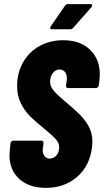

<svg xmlns="http://www.w3.org/2000/svg" viewBox="-20 -903 504 931"><path d="M26 -151Q26 -160 28 -178L31 -209Q32 -214 36 -217.5Q40 -221 45 -221H180Q191 -221 191 -209L188 -186L187 -176Q187 -157 196.5 -145.5Q206 -134 221 -134Q240 -134 253.5 -149.5Q267 -165 267 -190Q267 -209 251.5 -227Q236 -245 192 -281Q150 -315 125 -340Q100 -365 81.5 -401.5Q63 -438 63 -485Q63 -550 92 -601Q121 -652 172 -680Q223 -708 287 -708Q368 -708 416 -662.5Q464 -617 464 -541Q464 -532 462 -512L459 -488Q458 -483 454 -479.5Q450 -476 445 -476H311Q300 -476 300 -488L304 -516Q306 -538 296.5 -552Q287 -566 269 -566Q250 -566 236.5 -549Q223 -532 223 -506Q223 -485 238.5 -465.5Q254 -446 295 -412Q346 -369 371.5 -342.5Q397 -316 412.5 -285.5Q428 -255 428 -216Q428 -208 426 -188Q415 -98 353.5 -45Q292 8 203 8Q121 8 73.5 -35.5Q26 -79 26 -151ZM223 -767Q223 -771 226 -775L295 -875Q300 -883 310 -883H418Q427 -883 427 -877Q427 -872 423 -868L335 -768Q329 -761 320 -761H233Q223 -761 223 -767Z"/></svg>

Font: Barlow Condensed ExtraBold
Style: Italic
Weight: 800
Width: 3
Italic angle: -7°
Designer: Jeremy Tribby
Foundry: Tribby Type
Version: Version 1.408